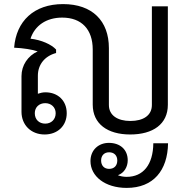

<svg xmlns="http://www.w3.org/2000/svg" viewBox="-20 -646 921 938"><path d="M198 11C261 11 306 -31 306 -93C306 -154 263 -195 202 -195C189 -195 176 -192 165 -188V-276C165 -330 198 -372 254 -387V-404C231 -429 182 -451 129 -457C150 -521 206 -560 284 -560C379 -560 433 -502 433 -404V-135C433 -41 505 11 616 11C728 11 800 -40 800 -134V-615H722V-133C722 -82 680 -55 617 -55C555 -55 512 -82 512 -133V-411C512 -544 431 -626 288 -626C145 -626 59 -542 49 -413C94 -411 138 -404 164 -395C116 -373 85 -327 85 -274V-100C85 -35 132 11 198 11ZM150 -93C150 -122 171 -142 201 -142C230 -142 252 -122 252 -93C252 -62 230 -42 201 -42C171 -42 150 -62 150 -93ZM422 141C422 215 493 272 599 272C729 272 799 187 801 54H729C728 159 679 218 599 218C583 218 568 215 556 210C587 199 604 169 604 137C604 85 567 52 512 52C461 52 422 87 422 141ZM474 138C474 114 489 98 513 98C538 98 553 114 553 138C553 163 538 179 513 179C489 179 474 163 474 138Z"/></svg>

Font: TPK Tissa Web Quiz
Style: Regular
Weight: 400
Designer: Jacques Le Bailly, Suppakit Chalermlarp | Katatrad Co.,Ltd.
Foundry: Jacques Le Bailly, Cadson Demak Co.,Ltd.
Version: Version 5.000;Glyphs 3.1.2 (3151)